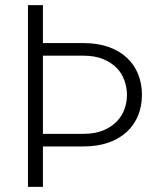

<svg xmlns="http://www.w3.org/2000/svg" viewBox="-20 -731 633 751"><path d="M147.9 -710.9V-562.5H306.2Q361.8 -562.5 404.5 -547.4Q447.3 -532.2 476.3 -505.1Q505.4 -478 520.3 -440.9Q535.2 -403.8 535.2 -360.4Q535.2 -316.4 520.3 -279.5Q505.4 -242.7 476.3 -215.6Q447.3 -188.5 404.5 -173.3Q361.8 -158.2 306.2 -158.2H147.9V0H89.4V-710.9ZM147.9 -513.2V-207.5H306.2Q351.6 -207.5 383.8 -220.9Q416 -234.4 436.8 -255.9Q457.5 -277.3 467 -304.4Q476.6 -331.5 476.6 -359.4Q476.6 -387.7 467 -415.5Q457.5 -443.4 436.8 -464.8Q416 -486.3 383.8 -499.8Q351.6 -513.2 306.2 -513.2Z"/></svg>

Font: Melbourne
Style: Light
Weight: 300
Designer: Google
Version: Version 2.000980; 2014